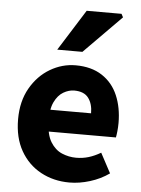

<svg xmlns="http://www.w3.org/2000/svg" viewBox="-54 -796 626 851"><g transform="rotate(5 259.0 -370.5)"><path d="M287 12Q216 12 159 -19Q102 -50 69 -108Q36 -166 36 -248Q36 -328 69.5 -386.5Q103 -445 156.5 -476.5Q210 -508 270 -508Q340 -508 387.5 -477Q435 -446 458 -392Q481 -338 481 -270Q481 -251 479 -232.5Q477 -214 475 -205H151L149 -302H356Q356 -344 336.5 -370Q317 -396 273 -396Q249 -396 225 -382Q201 -368 185.5 -336Q170 -304 172 -248Q173 -191 193 -158.5Q213 -126 243.5 -113Q274 -100 307 -100Q336 -100 362.5 -108Q389 -116 416 -132L463 -44Q425 -17 378 -2.5Q331 12 287 12ZM182 -570 297 -753H452L460 -738L294 -570Z"/></g></svg>

Font: Mada
Style: Bold
Weight: 700
Designer: Khaled Hosny
Version: Version 1.5